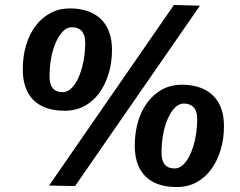

<svg xmlns="http://www.w3.org/2000/svg" viewBox="-20 -745 970 775"><path d="M72 -465Q72 -517 85 -561.5Q98 -606 123 -639.5Q148 -673 183 -692Q218 -711 263 -711Q315 -711 353 -692Q391 -673 411.5 -636Q432 -599 432 -543Q432 -492 418.5 -447.5Q405 -403 380.5 -369.5Q356 -336 321 -317Q286 -298 241 -298Q188 -298 150 -316.5Q112 -335 92 -372.5Q72 -410 72 -465ZM270 -635Q250 -635 233.5 -618Q217 -601 204.5 -572Q192 -543 186 -508Q180 -473 180 -436Q180 -404 193.5 -388.5Q207 -373 233 -373Q253 -373 270 -390.5Q287 -408 299 -437Q311 -466 317.5 -501Q324 -536 324 -572Q324 -604 310 -619.5Q296 -635 270 -635ZM283 6 178 4 682 -725 787 -722ZM524 -157Q524 -209 537 -253.5Q550 -298 575 -331.5Q600 -365 635 -384Q670 -403 715 -403Q767 -403 805 -384Q843 -365 863.5 -328Q884 -291 884 -235Q884 -184 870.5 -139.5Q857 -95 832.5 -61.5Q808 -28 773 -9Q738 10 693 10Q640 10 602 -8.5Q564 -27 544 -64.5Q524 -102 524 -157ZM722 -327Q702 -327 685.5 -310Q669 -293 656.5 -264Q644 -235 638 -200Q632 -165 632 -128Q632 -96 645.5 -80.5Q659 -65 685 -65Q705 -65 722 -82.5Q739 -100 751 -129Q763 -158 769.5 -193Q776 -228 776 -264Q776 -296 762 -311.5Q748 -327 722 -327Z"/></svg>

Font: Georama ExtraCondensed Thin
Style: Bold Italic
Weight: 700
Italic angle: -9°
Version: Version 1.001